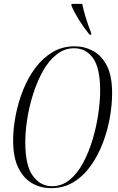

<svg xmlns="http://www.w3.org/2000/svg" viewBox="-20 -964 612 995"><path d="M245 11Q189 11 144.5 -15.5Q100 -42 74 -96.5Q48 -151 48 -235Q48 -297 61 -365Q74 -433 99.5 -497Q125 -561 163 -612Q201 -663 252 -693.5Q303 -724 366 -724Q418 -724 462.5 -700Q507 -676 534 -623Q561 -570 561 -481Q561 -423 549.5 -356Q538 -289 513.5 -224.5Q489 -160 451.5 -106.5Q414 -53 362.5 -21Q311 11 245 11ZM250 1Q301 1 341.5 -32.5Q382 -66 411.5 -121.5Q441 -177 460.5 -243Q480 -309 489.5 -375Q499 -441 499 -494Q499 -612 462 -663Q425 -714 364 -714Q314 -714 273 -681.5Q232 -649 202 -595Q172 -541 151.5 -476Q131 -411 121 -346Q111 -281 111 -227Q111 -107 150 -53Q189 1 250 1ZM444 -784Q413 -823 389.5 -860.5Q366 -898 350 -935L351 -944H406Q412 -913 425 -871Q438 -829 453 -792V-784Z"/></svg>

Font: Noto Serif Display ExtraCondensed Light
Style: Italic
Weight: 300
Width: 2
Italic angle: -12°
Designer: Monotype Design Team
Foundry: Monotype Imaging Inc.
Version: Version 2.009